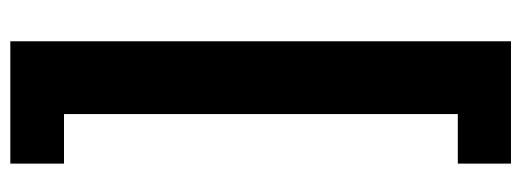

<svg xmlns="http://www.w3.org/2000/svg" viewBox="-339 -451 1010 372"><g transform="rotate(90 166.0 -265.0)"><path d="M60 220V-750H297V-647H201V116H297V220Z"/></g></svg>

Font: Teachers
Style: Bold
Weight: 700
Designer: Alfredo Marco Pradil, Chank Diesel
Version: Version 1.001